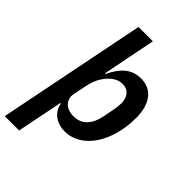

<svg xmlns="http://www.w3.org/2000/svg" viewBox="-292 -842 1145 1145"><g transform="rotate(45 280.5 -270.0)"><path d="M-19 200H102L160 -89H165C174 -29 227 12 297 12C442 12 543 -145 543 -347C543 -457 495 -534 398 -534C318 -534 270 -488 228 -403H223L290 -740H169ZM270 -89C206 -89 168 -131 179 -184L197 -273C206 -316 224 -355 250 -384C273 -411 304 -433 343 -433C392 -433 419 -398 419 -345C419 -329 416 -305 413 -290L399 -218C382 -133 340 -89 270 -89Z"/></g></svg>

Font: Braiins Sans SemiBold
Style: Italic
Weight: 600
Italic angle: -11.31°
Designer: Mike Abbink, Paul van der Laan, Pieter van Rosmalen, Jiri Chlebus, Lubos Buracinsky
Foundry: Bold Monday, Sudetype
Version: Version 1.000;hotconv 1.0.109;makeotfexe 2.5.65596